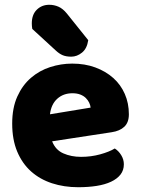

<svg xmlns="http://www.w3.org/2000/svg" viewBox="-20 -767 589 803"><path d="M198 -176Q212 -140 245 -125.5Q278 -111 319 -111Q361 -111 399 -121.5Q437 -132 460 -146Q476 -136 487 -118Q498 -100 498 -80Q498 -55 484 -37Q470 -19 444.5 -7Q419 5 384 10.5Q349 16 307 16Q248 16 197.5 -0.5Q147 -17 110 -50Q73 -83 52 -133Q31 -183 31 -250Q31 -316 52.5 -363.5Q74 -411 109.5 -441.5Q145 -472 190 -486.5Q235 -501 282 -501Q335 -501 378.5 -485Q422 -469 453.5 -441Q485 -413 502 -374Q519 -335 519 -289Q519 -255 500 -237Q481 -219 447 -214ZM189 -289 359 -317Q358 -327 353 -337.5Q348 -348 339 -357Q330 -366 316 -371.5Q302 -377 283 -377Q245 -377 219.5 -354Q194 -331 189 -289ZM115 -646Q114 -650 113.5 -657.5Q113 -665 113 -669Q113 -706 134 -726.5Q155 -747 186 -747Q206 -747 224.5 -739Q243 -731 260 -710L349 -599Q344 -564 323 -547Q302 -530 278 -530Q257 -530 242.5 -536Q228 -542 213 -556Z"/></svg>

Font: Baloo 2 Latin ExtraBold
Style: Regular
Weight: 400
Designer: Sarang Kulkarni and Ek Type
Foundry: Ek Type
Version: Version 1.001